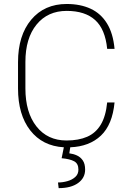

<svg xmlns="http://www.w3.org/2000/svg" viewBox="-20 -741 670 978"><path d="M318.8 -25.4Q380.4 -25.4 424.1 -44.4Q467.8 -63.5 493.4 -106.2Q519 -148.9 525.9 -219.2H563.5Q552.7 -106 494.1 -50.3Q435.5 5.4 337.9 9.3L333 40Q353.5 42.5 371.8 50.8Q390.1 59.1 401.9 76.4Q413.6 93.8 413.6 123Q413.6 165.5 377.7 191.4Q341.8 217.3 278.8 217.3L275.4 188.5Q299.8 188.5 323.7 181.6Q347.7 174.8 363.5 160.4Q379.4 146 379.4 123Q379.4 92.3 357.9 80.6Q336.4 68.8 293.9 64.9L305.2 9.3Q196.3 2.9 134 -76.9Q71.8 -156.7 71.8 -290.5V-424.3Q71.8 -560.5 138.9 -640.6Q206.1 -720.7 319.8 -720.7Q389.6 -720.7 441.7 -696.5Q493.7 -672.4 524.9 -621.8Q556.2 -571.3 563.5 -492.2H525.9Q516.1 -592.3 464.6 -638.9Q413.1 -685.5 319.8 -685.5Q223.1 -685.5 166.3 -616Q109.4 -546.4 109.4 -425.3V-290.5Q109.4 -168.5 165.8 -96.9Q222.2 -25.4 318.8 -25.4Z"/></svg>

Font: Robert Sans ExtraLight
Style: Regular
Weight: 250
Designer: Christian Robertson (extended by Adam Twardoch)
Foundry: Google
Version: Version 12.135;April 2, 2019;FontCreator 11.5.0.2425 64-bit;